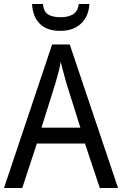

<svg xmlns="http://www.w3.org/2000/svg" viewBox="-20 -1031 610 958"><path d="M478 -93 404 -315H164L91 -93H0L240 -809H328L569 -93ZM311 -617Q308 -628 302.5 -648Q297 -668 291.5 -688.5Q286 -709 283 -722Q278 -694 270.5 -666Q263 -638 257 -617L187 -394H381ZM426 -1011Q423 -951 385 -914Q347 -877 281 -877Q214 -877 178.5 -912.5Q143 -948 140 -1011H194Q198 -972 220.5 -958.5Q243 -945 283 -945Q319 -945 343.5 -959Q368 -973 373 -1011Z"/></svg>

Font: Noto Sans Kannada UI SemiCondensed
Style: Regular
Weight: 400
Width: 4
Designer: Jelle Bosma - Monotype Design Team
Foundry: Monotype Imaging Inc.
Version: Version 2.005; ttfautohint (v1.8.4.7-5d5b)